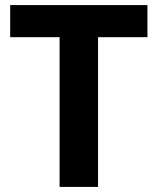

<svg xmlns="http://www.w3.org/2000/svg" viewBox="-20 -734 619 754"><path d="M365 0V-588H559V-714H20V-588H214V0Z"/></svg>

Font: Passageway
Style: Regular
Weight: 700
Foundry: Ascender Corporation
Version: Version 1.11